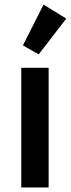

<svg xmlns="http://www.w3.org/2000/svg" viewBox="-20 -826 312 846"><path d="M73.7 0V-527.3H194.3V0ZM150.4 -586.4 81.1 -626 171.9 -805.7 272 -744.1Z"/></svg>

Font: Schibsted Grotesk SemiBold
Style: Regular
Weight: 600
Designer: Bakken & Baeck AS, Henrik Kongsvoll
Foundry: Schibsted ASA
Version: Version 1.100;gftools[0.9.25]